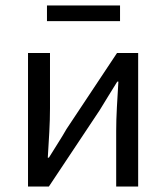

<svg xmlns="http://www.w3.org/2000/svg" viewBox="-20 -679 605 699"><path d="M82 0V-486H162V-284Q162 -245 159.5 -198.5Q157 -152 154 -105H158Q172 -128 190.5 -157Q209 -186 222 -209L406 -486H483V0H403V-202Q403 -241 405.5 -287.5Q408 -334 411 -382H407Q393 -359 374.5 -329.5Q356 -300 343 -278L158 0ZM151 -602V-659H417V-602Z"/></svg>

Font: Giro Regular
Style: Regular
Weight: 400
Designer: Paul D. Hunt
Foundry: Adobe Systems Incorporated
Version: Version 1.000;PS 1.0;hotconv 1.0.88;makeotf.lib2.5.647800